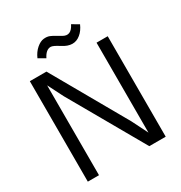

<svg xmlns="http://www.w3.org/2000/svg" viewBox="-216 -1105 1181 1256"><g transform="rotate(-30 375.0 -477.0)"><path d="M80.6 -758.8H206.1L524.9 -198.7L584.5 -79.6V-758.8H668.9V0H544.9L223.6 -563L165 -678.7V0H80.6ZM198.7 -863.8Q215.8 -902.8 243.7 -926.8Q271.5 -950.7 297.6 -953.4Q323.7 -956.1 342.3 -948.2Q360.8 -940.4 377.9 -929.7Q377.9 -929.7 411.1 -910.2Q466.3 -877 500.5 -946.8L551.3 -917Q534.2 -877.4 506.3 -854.5Q449.2 -806.6 371.6 -856.9Q328.1 -885.3 310.5 -885.3Q274.4 -885.3 249.5 -834.5Z"/></g></svg>

Font: Duru Sans
Style: Regular
Weight: 400
Designer: Onur Yazõcõgil
Foundry: Onur Yazõcõgil
Version: Version 1.002